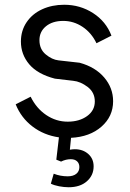

<svg xmlns="http://www.w3.org/2000/svg" viewBox="-20 -568 549 808"><path d="M194 205 206 163Q234 174 265 174Q288 174 301 163.5Q314 153 314 135Q314 120 304.5 111Q295 102 278 102Q257 102 237 112L217 104L228 10Q165 1 117 -35.5Q69 -72 46 -129L109 -161Q133 -112 174.5 -84Q216 -56 265 -56Q314 -56 346.5 -79.5Q379 -103 379 -141Q379 -179 349 -202Q319 -225 288 -228L211 -237Q138 -256 103 -297.5Q68 -339 68 -393Q68 -439 92 -474.5Q116 -510 157.5 -529Q199 -548 250 -548Q317 -548 371.5 -513Q426 -478 449 -418L386 -386Q365 -430 327.5 -455Q290 -480 246 -480Q201 -480 173.5 -457.5Q146 -435 146 -399Q146 -361 172.5 -339Q199 -317 226 -314L315 -304Q381 -286 418.5 -242Q456 -198 456 -142Q456 -78 407 -35Q358 8 279 12L274 62Q286 60 295 60Q329 60 351.5 80Q374 100 374 132Q374 170 345.5 195Q317 220 269 220Q250 220 229 216Q208 212 194 205Z"/></svg>

Font: Evergrow Sans 
Style: Regular
Weight: 400
Foundry: 10Web
Version: Version 1.000